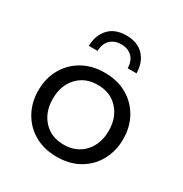

<svg xmlns="http://www.w3.org/2000/svg" viewBox="-144 -704 788 825"><g transform="rotate(30 249.5 -291.0)"><path d="M249.4 10Q186 10 138.6 -17.4Q91.1 -44.8 65.1 -92.3Q39 -139.7 39 -198.4Q39 -257.8 65.1 -304.8Q91.1 -351.8 138.6 -379.3Q186 -406.7 249.4 -406.7Q313.3 -406.7 360.5 -379.3Q407.8 -351.8 433.8 -304.8Q459.8 -257.8 459.8 -198.4Q459.8 -139.7 433.8 -92.3Q407.8 -44.8 360.5 -17.4Q313.3 10 249.4 10ZM249.4 -50.3Q311.8 -50.3 349.9 -91.4Q388 -132.6 388 -198.4Q388 -264.3 349.9 -305.3Q311.8 -346.4 249.4 -346.4Q186.9 -346.4 148.9 -305.3Q110.9 -264.3 110.9 -198.4Q110.9 -132.6 148.9 -91.4Q186.9 -50.3 249.4 -50.3ZM131.1 -472.2Q132.4 -525.5 163 -558.6Q193.6 -591.7 249.4 -591.7Q306.3 -591.7 336.7 -558.6Q367.1 -525.5 367.8 -472.2H324.2Q323 -509.7 302.4 -528.8Q281.8 -547.9 249.4 -547.9Q217.7 -547.9 196.8 -528.8Q175.9 -509.7 174.7 -472.2Z"/></g></svg>

Font: Rokkitt SemiBold
Style: Regular
Weight: 600
Designer: Vernon Adams
Foundry: Vernon Adams
Version: Version 3.103